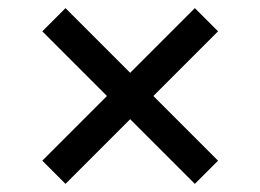

<svg xmlns="http://www.w3.org/2000/svg" viewBox="-20 -525 640 472"><path d="M84 -448 141 -505 300 -346 459 -505 516 -448 357 -289 516 -130 459 -73 300 -232 141 -73 84 -130 243 -289Z"/></svg>

Font: Radio Canada
Style: Regular
Weight: 400
Designer: Charles Daoud, Etienne Aubert Bonn, Alexandre Saumier Demers, Jacques Le Bailly
Foundry: Radio-Canada
Version: Version 2.104;gftools[0.9.28.dev5+ged2979d]